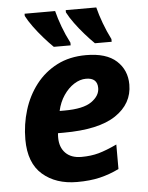

<svg xmlns="http://www.w3.org/2000/svg" viewBox="-54 -810 666 865"><g transform="rotate(-5 278.5 -378.0)"><path d="M259.8 9.8Q164.1 9.8 104 -42.5Q43.9 -94.7 43.9 -201.2Q43.9 -269.5 63.5 -333.3Q83 -397 121.8 -447.3Q160.6 -497.6 217.5 -526.9Q274.4 -556.2 349.1 -556.2Q440.9 -556.2 486.6 -514.4Q532.2 -472.7 532.2 -407.2Q532.2 -320.8 454.6 -268.8Q377 -216.8 217.8 -216.8H192.9Q192.4 -210.9 192.1 -206.5Q191.9 -202.1 191.9 -196.8Q191.9 -152.8 217.3 -127Q242.7 -101.1 289.1 -101.1Q332 -101.1 367.2 -110.8Q402.3 -120.6 450.2 -143.1V-32.2Q407.2 -11.2 362.8 -0.7Q318.4 9.8 259.8 9.8ZM209 -315.9H231Q315.9 -315.9 353.5 -342.3Q391.1 -368.7 391.1 -403.8Q391.1 -450.2 339.8 -450.2Q312.5 -450.2 285.6 -433.1Q258.8 -416 238.3 -385.7Q217.8 -355.5 209 -315.9ZM394 -606Q373.5 -626 350.6 -652.1Q327.6 -678.2 307.6 -705.6Q287.6 -732.9 275.9 -755.9V-766.1H414.1Q422.4 -732.4 436.8 -693.6Q451.2 -654.8 469.7 -618.2V-606ZM208 -606Q187.5 -626 164.6 -652.1Q141.6 -678.2 121.6 -705.6Q101.6 -732.9 89.8 -755.9V-766.1H228Q236.3 -732.4 250.7 -693.6Q265.1 -654.8 284.2 -618.2V-606Z"/></g></svg>

Font: Open Sans
Style: Bold Italic
Weight: 700
Italic angle: -12°
Designer: Monotype Design Team
Foundry: Monotype Imaging Inc.
Version: Version 3.003; ttfautohint (v1.8.4)